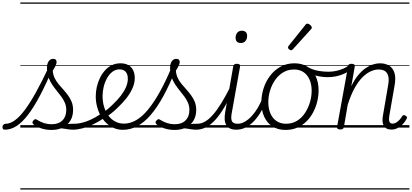

<svg xmlns="http://www.w3.org/2000/svg" viewBox="-164 -1030 3325 1550"><path d="M-125 17Q-136 17 -140.5 9.5Q-145 2 -144 -7Q-143 -16 -136 -23.5Q-129 -31 -117 -31Q-82 -31 -43.5 -59Q-5 -87 37.5 -144Q80 -201 128 -288Q176 -375 231 -492L262 -479Q207 -349 157 -255Q107 -161 60.5 -101Q14 -41 -31.5 -12Q-77 17 -125 17ZM426 17Q405 17 384.5 13.5Q364 10 341.5 7Q319 4 291 7L317 -17Q345 -24 365.5 -27Q386 -30 403.5 -30.5Q421 -31 436 -31Q445 -31 449 -23.5Q453 -16 451.5 -7Q450 2 443 9.5Q436 17 426 17ZM251 19Q208 19 169.5 6.5Q131 -6 105 -27Q98 -34 98 -42Q98 -50 106 -58Q114 -67 121 -68Q128 -69 138 -61Q164 -45 192.5 -36Q221 -27 252 -27Q309 -27 340 -58Q371 -89 371 -143Q371 -174 359.5 -200.5Q348 -227 330.5 -250.5Q313 -274 293 -298.5Q273 -323 255.5 -349.5Q238 -376 226.5 -408Q215 -440 215 -480Q215 -516 229 -535.5Q243 -555 265 -555Q280 -555 286.5 -547.5Q293 -540 293 -530Q293 -518 285.5 -501.5Q278 -485 262 -460Q264 -428 276.5 -401.5Q289 -375 308 -352Q327 -329 347 -307Q367 -285 385 -260.5Q403 -236 414.5 -207.5Q426 -179 426 -143Q426 -69 378.5 -25Q331 19 251 19ZM0 490H550V500H0ZM0 -20H550V0H0ZM0 -505H550V-500H0ZM0 -1010H550V-1000H0Z M425 17Q413 17 408.5 9.5Q404 2 406 -7Q408 -16 416 -23.5Q424 -31 437 -31Q485 -31 543.5 -53.5Q602 -76 661 -119Q668 -124 675 -121Q682 -118 686 -110.5Q690 -103 689.5 -94.5Q689 -86 682 -81Q636 -49 590 -27Q544 -5 502 6Q460 17 425 17ZM550 490V500ZM550 -20V0ZM550 -505V-500ZM550 -1010V-1000Z M661 -116Q685 -132 707 -150.5Q729 -169 749 -189Q785 -223 811.5 -257.5Q838 -292 853 -326.5Q868 -361 868 -394Q868 -431 850.5 -450.5Q833 -470 800 -470Q789 -470 784 -477Q779 -484 780.5 -494Q782 -504 789 -511.5Q796 -519 808 -519Q848 -519 873.5 -503.5Q899 -488 911.5 -461.5Q924 -435 924 -400Q924 -361 906.5 -320Q889 -279 857.5 -238.5Q826 -198 783 -158Q761 -136 735 -115.5Q709 -95 683 -77ZM550 490H994V500H550ZM550 -20H994V0H550ZM550 -505H994V-500H550ZM550 -1010H994V-1000H550Z M828 18Q788 18 754 3Q720 -12 693 -38Q666 -64 647.5 -98Q629 -132 619 -171.5Q609 -211 609 -252Q609 -290 617.5 -328Q626 -366 642.5 -400Q659 -434 683 -461Q707 -488 738.5 -503.5Q770 -519 809 -519Q818 -519 821.5 -511.5Q825 -504 823.5 -494.5Q822 -485 816 -477.5Q810 -470 801 -470Q769 -470 744 -451Q719 -432 701 -400.5Q683 -369 673.5 -331Q664 -293 664 -255Q664 -209 676 -168.5Q688 -128 711 -97Q734 -66 766 -49Q798 -32 836 -32Q887 -32 935.5 -60Q984 -88 1031 -145Q1078 -202 1125.5 -287Q1173 -372 1221 -486Q1225 -496 1235 -495.5Q1245 -495 1252 -487.5Q1259 -480 1254 -468Q1205 -346 1155 -254.5Q1105 -163 1053 -102.5Q1001 -42 945 -12Q889 18 828 18ZM994 490V500ZM994 -20V0ZM994 -505V-500ZM994 -1010V-1000Z M1420 17Q1399 17 1378.5 13.5Q1358 10 1335.5 7Q1313 4 1285 7L1311 -17Q1339 -24 1359.5 -27Q1380 -30 1397.5 -30.5Q1415 -31 1430 -31Q1439 -31 1443 -23.5Q1447 -16 1445.5 -7Q1444 2 1437 9.5Q1430 17 1420 17ZM1245 19Q1202 19 1163.5 6.5Q1125 -6 1099 -27Q1092 -34 1092 -42Q1092 -50 1100 -58Q1108 -67 1115 -68Q1122 -69 1132 -61Q1158 -45 1186.5 -36Q1215 -27 1246 -27Q1303 -27 1334 -58Q1365 -89 1365 -143Q1365 -174 1353.5 -200.5Q1342 -227 1324.5 -250.5Q1307 -274 1287 -298.5Q1267 -323 1249.5 -349.5Q1232 -376 1220.5 -408Q1209 -440 1209 -480Q1209 -516 1223 -535.5Q1237 -555 1259 -555Q1274 -555 1280.5 -547.5Q1287 -540 1287 -530Q1287 -518 1279.5 -501.5Q1272 -485 1256 -460Q1258 -428 1270.5 -401.5Q1283 -375 1302 -352Q1321 -329 1341 -307Q1361 -285 1379 -260.5Q1397 -236 1408.5 -207.5Q1420 -179 1420 -143Q1420 -69 1372.5 -25Q1325 19 1245 19ZM994 490H1544V500H994ZM994 -20H1544V0H994ZM994 -505H1544V-500H994ZM994 -1010H1544V-1000H994Z M1419 17Q1408 17 1403 9.5Q1398 2 1399 -7Q1400 -16 1408 -23.5Q1416 -31 1430 -31Q1461 -31 1492 -49Q1523 -67 1555.5 -104Q1588 -141 1622.5 -197Q1657 -253 1695 -328Q1700 -338 1709 -337.5Q1718 -337 1724 -330Q1730 -323 1725 -312Q1686 -230 1649.5 -168Q1613 -106 1576.5 -65Q1540 -24 1501 -3.5Q1462 17 1419 17ZM1544 490V500ZM1544 -20V0ZM1544 -505V-500ZM1544 -1010V-1000Z M1744 17Q1715 17 1694.5 8Q1674 -1 1663 -19.5Q1652 -38 1650 -64Q1648 -90 1654 -125L1719 -495Q1722 -506 1728.5 -510.5Q1735 -515 1748 -515Q1763 -515 1769.5 -509.5Q1776 -504 1774 -493L1708 -124Q1698 -76 1707.5 -53.5Q1717 -31 1755 -31Q1765 -31 1769.5 -23.5Q1774 -16 1772.5 -7Q1771 2 1764 9.5Q1757 17 1744 17ZM1780 -683Q1760 -683 1749 -693.5Q1738 -704 1738 -725Q1738 -749 1751 -765.5Q1764 -782 1789 -782Q1808 -782 1819.5 -771.5Q1831 -761 1831 -740Q1831 -716 1818 -699.5Q1805 -683 1780 -683ZM1544 490H1869V500H1544ZM1544 -20H1869V0H1544ZM1544 -505H1869V-500H1544ZM1544 -1010H1869V-1000H1544Z M1744 17Q1733 17 1728 9.5Q1723 2 1724 -7Q1725 -16 1733 -23.5Q1741 -31 1755 -31Q1784 -31 1812.5 -47.5Q1841 -64 1868 -93Q1895 -122 1918 -161Q1941 -200 1958 -246Q1961 -256 1970 -257Q1979 -258 1986 -252Q1993 -246 1990 -236Q1973 -183 1947.5 -137Q1922 -91 1890.5 -56.5Q1859 -22 1822 -2.5Q1785 17 1744 17ZM1869 490V500ZM1869 -20V0ZM1869 -505V-500ZM1869 -1010V-1000Z M2141 19Q2080 19 2036 -9Q1992 -37 1969 -87.5Q1946 -138 1946 -204Q1946 -261 1964 -317Q1982 -373 2016.5 -418.5Q2051 -464 2100.5 -491.5Q2150 -519 2214 -519Q2274 -519 2317.5 -491.5Q2361 -464 2384.5 -414.5Q2408 -365 2408 -300Q2408 -256 2397 -210.5Q2386 -165 2364.5 -124Q2343 -83 2311 -51Q2279 -19 2236.5 0Q2194 19 2141 19ZM2145 -31Q2195 -31 2233.5 -54.5Q2272 -78 2298 -117.5Q2324 -157 2338 -204Q2352 -251 2352 -297Q2352 -349 2335 -387.5Q2318 -426 2286.5 -447.5Q2255 -469 2210 -469Q2161 -469 2122.5 -446Q2084 -423 2057 -384Q2030 -345 2016 -298.5Q2002 -252 2002 -206Q2002 -154 2019 -114.5Q2036 -75 2068 -53Q2100 -31 2145 -31ZM1869 490H2470V500H1869ZM1869 -20H2470V0H1869ZM1869 -505H2470V-500H1869ZM1869 -1010H2470V-1000H1869Z M2482 -407Q2437 -407 2390.5 -418.5Q2344 -430 2294 -459Q2286 -464 2285 -471Q2284 -478 2288 -485Q2292 -492 2298.5 -495Q2305 -498 2312 -494Q2350 -470 2394.5 -460.5Q2439 -451 2490 -451Q2518 -451 2549 -457.5Q2580 -464 2608 -476Q2636 -488 2655 -505Q2662 -511 2668 -509Q2674 -507 2678 -500.5Q2682 -494 2681.5 -486Q2681 -478 2674 -472Q2644 -448 2611 -433.5Q2578 -419 2545 -413Q2512 -407 2482 -407ZM2471 490V500ZM2471 -20V0ZM2471 -505V-500ZM2471 -1010V-1000Z M2185 -624Q2179 -624 2170 -631.5Q2161 -639 2161 -646Q2161 -650 2162.5 -653.5Q2164 -657 2167 -661L2300 -827Q2304 -834 2308.5 -836.5Q2313 -839 2318 -839Q2325 -839 2333 -834Q2341 -829 2347 -821.5Q2353 -814 2353 -808Q2353 -803 2351.5 -800Q2350 -797 2345 -792L2201 -633Q2193 -624 2185 -624Z M2996 16Q2973 16 2957.5 8Q2942 0 2933.5 -16Q2925 -32 2924 -54.5Q2923 -77 2929 -106L2969 -340Q2977 -382 2971.5 -410.5Q2966 -439 2947 -454Q2928 -469 2892 -469Q2862 -469 2828.5 -454Q2795 -439 2761.5 -405.5Q2728 -372 2698 -317.5Q2668 -263 2643 -184L2612 -4Q2610 6 2603.5 10.5Q2597 15 2582 15Q2570 15 2562.5 10Q2555 5 2557 -5L2646 -495Q2648 -506 2654 -510.5Q2660 -515 2674 -515Q2689 -515 2695.5 -509.5Q2702 -504 2700 -493L2672 -334Q2697 -386 2726 -421.5Q2755 -457 2786 -478.5Q2817 -500 2846.5 -509.5Q2876 -519 2903 -519Q2947 -519 2977.5 -500Q3008 -481 3020.5 -441Q3033 -401 3021 -337L2980 -102Q2976 -79 2976.5 -63.5Q2977 -48 2984.5 -40Q2992 -32 3005 -32Q3020 -32 3033.5 -40Q3047 -48 3060 -61.5Q3073 -75 3083 -92Q3088 -99 3094.5 -100.5Q3101 -102 3110 -96Q3120 -90 3121.5 -83.5Q3123 -77 3118 -70Q3107 -48 3088.5 -28.5Q3070 -9 3046.5 3.5Q3023 16 2996 16ZM2470 490H3141V500H2470ZM2470 -20H3141V0H2470ZM2470 -505H3141V-500H2470ZM2470 -1010H3141V-1000H2470Z"/></svg>

Font: Playwrite ZA Guides
Style: Regular
Weight: 400
Designer: Veronika Burian, José Scaglione
Foundry: TypeTogether
Version: Version 1.003